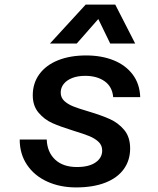

<svg xmlns="http://www.w3.org/2000/svg" viewBox="-20 -806 690 838"><path d="M66 -197H184Q186 -142 220.5 -109.5Q255 -77 316 -77Q368 -77 397 -97Q426 -117 426 -149Q426 -172 410 -187Q394 -202 369.5 -212Q345 -222 302 -235Q244 -253 209 -268.5Q174 -284 148.5 -314Q123 -344 123 -390Q123 -443 152 -482.5Q181 -522 233.5 -543Q286 -564 356 -564Q423 -564 475.5 -543Q528 -522 559 -481Q590 -440 592 -382H474Q470 -428 436.5 -451.5Q403 -475 352 -475Q319 -475 295 -465.5Q271 -456 258 -439.5Q245 -423 245 -402Q245 -380 260.5 -365.5Q276 -351 300 -341.5Q324 -332 365 -320Q422 -303 459 -286.5Q496 -270 522 -239Q548 -208 548 -158Q548 -106 520 -67.5Q492 -29 439 -8.5Q386 12 312 12Q242 12 186 -13.5Q130 -39 98 -86.5Q66 -134 66 -197ZM354 -786H483L570 -616H461L409 -723L315 -616H198Z"/></svg>

Font: Azeret Mono Medium
Style: Italic
Weight: 500
Italic angle: -12°
Designer: Martin Vácha
Foundry: Displaay
Version: Version 1.000; Glyphs 3.0.3, build 3074